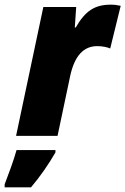

<svg xmlns="http://www.w3.org/2000/svg" viewBox="-66 -583 538 824"><path d="M3 0H181L235 -256C254 -345 294 -385 351 -385C373 -385 393 -381 407 -375L452 -558C440 -561 424 -563 410 -563C342 -563 301 -538 259 -465H255L261 -553H120ZM-46 208V221H67C106 175 143 122 172 71V61H5C-7 105 -30 166 -46 208Z"/></svg>

Font: Noto Sans SemiCondensed Black
Style: Italic
Weight: 900
Width: 4
Italic angle: -12°
Designer: Monotype Design Team
Foundry: Monotype Imaging Inc.
Version: Version 2.013